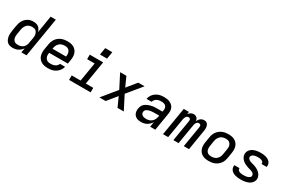

<svg xmlns="http://www.w3.org/2000/svg" viewBox="108 -1913 4584 3099"><g transform="rotate(30 2400.0 -364.0)"><path d="M201 8Q172 8 145.5 0.5Q119 -7 100 -25Q81 -43 70.5 -67.5Q60 -92 55.5 -119Q51 -146 53 -174.5Q55 -203 59 -231L76 -331Q80 -356 88 -381Q96 -406 109.5 -429Q123 -452 142 -471.5Q161 -491 184.5 -504Q208 -517 234 -522.5Q260 -528 285 -528Q311 -528 336.5 -521.5Q362 -515 381 -500Q400 -485 412.5 -463Q425 -441 431 -416L483 -735H580L458 0H362L376 -84Q361 -62 341.5 -44Q322 -26 298.5 -14Q275 -2 250 3Q225 8 201 8ZM252 -76Q276 -76 300.5 -82.5Q325 -89 345.5 -105.5Q366 -122 377.5 -145Q389 -168 393 -192L410 -292Q413 -311 414 -329.5Q415 -348 411 -365.5Q407 -383 399 -398.5Q391 -414 377.5 -424.5Q364 -435 346 -439.5Q328 -444 309 -444Q293 -444 276 -440.5Q259 -437 243.5 -429Q228 -421 215 -408.5Q202 -396 193 -381Q184 -366 178.5 -350Q173 -334 170 -317L154 -217Q151 -200 150.5 -182Q150 -164 153.5 -147.5Q157 -131 165.5 -117Q174 -103 187 -93Q200 -83 217 -79.5Q234 -76 252 -76Z M859 8Q827 8 796 2.5Q765 -3 738.5 -17.5Q712 -32 693 -55Q674 -78 664.5 -106.5Q655 -135 654.5 -167Q654 -199 659 -231L676 -331Q680 -358 690 -385Q700 -412 717 -436Q734 -460 758 -478.5Q782 -497 808.5 -508Q835 -519 863 -523.5Q891 -528 918 -528Q950 -528 981 -522.5Q1012 -517 1037.5 -502.5Q1063 -488 1082 -464.5Q1101 -441 1110 -412.5Q1119 -384 1119 -352.5Q1119 -321 1114 -289L1102 -218H754V-217Q751 -199 750.5 -181Q750 -163 754.5 -146.5Q759 -130 768.5 -116Q778 -102 792 -92.5Q806 -83 823.5 -79.5Q841 -76 859 -76Q879 -76 899 -79Q919 -82 938 -90.5Q957 -99 972.5 -115Q988 -131 994 -151H1089Q1084 -127 1071.5 -104Q1059 -81 1041.5 -62Q1024 -43 1001.5 -29Q979 -15 955.5 -6.5Q932 2 907.5 5Q883 8 859 8ZM1020 -302V-303Q1023 -321 1023.5 -338.5Q1024 -356 1019.5 -373Q1015 -390 1006 -404Q997 -418 983.5 -427.5Q970 -437 952.5 -440.5Q935 -444 917 -444Q900 -444 883 -441Q866 -438 849.5 -430.5Q833 -423 819 -410.5Q805 -398 795 -383Q785 -368 779 -351Q773 -334 770 -317L768 -302Z M1251 0V-84H1417L1476 -436H1336V-520H1586L1514 -84H1653V0ZM1478 -604 1500 -736H1632L1610 -604Z M1816 0 2033 -265 1902 -520H2019L2098 -345L2240 -520H2358L2140 -255L2271 0H2154L2075 -175L1933 0Z M2595 8Q2595 8 2595 8Q2595 8 2595 8H2594Q2572 8 2549.5 4.5Q2527 1 2508.5 -9Q2490 -19 2475.5 -34.5Q2461 -50 2453.5 -70Q2446 -90 2444.5 -112.5Q2443 -135 2447 -158Q2451 -178 2458.5 -198.5Q2466 -219 2481 -235.5Q2496 -252 2514.5 -264Q2533 -276 2553 -284Q2573 -292 2593.5 -297.5Q2614 -303 2634.5 -306.5Q2655 -310 2675.5 -310.5Q2696 -311 2717 -311H2813L2818 -341Q2822 -363 2817 -384.5Q2812 -406 2796.5 -420Q2781 -434 2760 -439Q2739 -444 2716 -444Q2696 -444 2675 -440.5Q2654 -437 2634.5 -426.5Q2615 -416 2600.5 -398.5Q2586 -381 2582 -360H2487Q2491 -385 2502.5 -409Q2514 -433 2531 -453Q2548 -473 2570.5 -488Q2593 -503 2617.5 -512Q2642 -521 2667 -524.5Q2692 -528 2716 -528Q2745 -528 2773 -524Q2801 -520 2826 -509Q2851 -498 2871 -480Q2891 -462 2902.5 -437.5Q2914 -413 2915.5 -384.5Q2917 -356 2912 -327L2858 0H2762L2777 -94Q2763 -70 2742.5 -50Q2722 -30 2698 -16.5Q2674 -3 2647.5 2.5Q2621 8 2595 8ZM2645 -76Q2671 -76 2698.5 -84.5Q2726 -93 2747.5 -112.5Q2769 -132 2780.5 -158Q2792 -184 2797 -211L2799 -228H2717Q2705 -228 2692.5 -227.5Q2680 -227 2668 -226Q2656 -225 2643.5 -223Q2631 -221 2618.5 -218Q2606 -215 2594 -210Q2582 -205 2571 -198Q2560 -191 2553 -180Q2546 -169 2544 -157Q2540 -137 2548 -119.5Q2556 -102 2571.5 -92.5Q2587 -83 2606 -79.5Q2625 -76 2645 -76Z M3002 0 3088 -520H3185L3177 -472Q3185 -484 3195 -495Q3205 -506 3218 -513.5Q3231 -521 3245 -524.5Q3259 -528 3272 -528Q3272 -528 3272 -528Q3272 -528 3272 -528Q3290 -528 3305.5 -522.5Q3321 -517 3332 -505.5Q3343 -494 3349 -479Q3355 -464 3357 -448Q3365 -464 3375.5 -479Q3386 -494 3400.5 -505.5Q3415 -517 3432 -522.5Q3449 -528 3466 -528Q3466 -528 3466 -528Q3466 -528 3466 -528Q3484 -528 3500 -522.5Q3516 -517 3526.5 -505Q3537 -493 3543 -477.5Q3549 -462 3551 -445Q3553 -428 3552 -410.5Q3551 -393 3548 -376L3486 0H3389L3454 -392Q3455 -402 3454.5 -411.5Q3454 -421 3448.5 -429Q3443 -437 3434 -440.5Q3425 -444 3415 -444Q3406 -444 3397 -440Q3388 -436 3381 -429Q3374 -422 3369 -413.5Q3364 -405 3360.5 -396Q3357 -387 3355 -378Q3353 -369 3352 -360L3292 0H3195L3260 -392Q3262 -402 3261 -411.5Q3260 -421 3255 -429Q3250 -437 3241 -440.5Q3232 -444 3222 -444Q3213 -444 3203.5 -440Q3194 -436 3187 -429Q3180 -422 3175.5 -413.5Q3171 -405 3167.5 -396Q3164 -387 3161.5 -378Q3159 -369 3158 -360L3098 0Z M3855 8Q3823 8 3792.5 2.5Q3762 -3 3736 -17.5Q3710 -32 3691.5 -55.5Q3673 -79 3663.5 -107.5Q3654 -136 3654 -167.5Q3654 -199 3659 -231L3676 -331Q3680 -358 3690 -385Q3700 -412 3717 -436Q3734 -460 3758 -478.5Q3782 -497 3808.5 -508Q3835 -519 3863 -523.5Q3891 -528 3918 -528Q3950 -528 3981 -522.5Q4012 -517 4037.5 -502.5Q4063 -488 4082 -464.5Q4101 -441 4110 -412.5Q4119 -384 4119 -352.5Q4119 -321 4114 -289L4098 -189Q4093 -162 4083.5 -135Q4074 -108 4056.5 -84Q4039 -60 4015.5 -41.5Q3992 -23 3965 -12Q3938 -1 3910.5 3.5Q3883 8 3855 8ZM3856 -76Q3873 -76 3890.5 -79Q3908 -82 3924.5 -89.5Q3941 -97 3955 -109.5Q3969 -122 3979 -137Q3989 -152 3994.5 -169Q4000 -186 4003 -203L4020 -303Q4023 -321 4023.5 -338.5Q4024 -356 4019.5 -373Q4015 -390 4006 -404Q3997 -418 3983.5 -427.5Q3970 -437 3952.5 -440.5Q3935 -444 3917 -444Q3900 -444 3883 -441Q3866 -438 3849.5 -430.5Q3833 -423 3819 -410.5Q3805 -398 3795 -383Q3785 -368 3779 -351Q3773 -334 3770 -317L3754 -217Q3751 -199 3750.5 -181.5Q3750 -164 3754 -147Q3758 -130 3767 -116Q3776 -102 3790 -92.5Q3804 -83 3821 -79.5Q3838 -76 3856 -76Z M4454 8Q4429 8 4404.5 6Q4380 4 4356.5 -2Q4333 -8 4312 -19Q4291 -30 4275 -47Q4259 -64 4252 -87Q4245 -110 4249 -135Q4250 -137 4250 -138.5Q4250 -140 4251 -142H4346Q4346 -141 4346 -140.5Q4346 -140 4346 -139Q4344 -127 4349 -116Q4354 -105 4362.5 -98Q4371 -91 4382.5 -86.5Q4394 -82 4405.5 -80Q4417 -78 4429.5 -77Q4442 -76 4454 -76Q4466 -76 4478.5 -76.5Q4491 -77 4503 -79Q4515 -81 4527.5 -84.5Q4540 -88 4551.5 -94Q4563 -100 4572.5 -110Q4582 -120 4584 -132Q4585 -144 4581.5 -154.5Q4578 -165 4571 -173.5Q4564 -182 4554.5 -187.5Q4545 -193 4534.5 -197.5Q4524 -202 4513.5 -205Q4503 -208 4492 -211H4491Q4467 -217 4443.5 -225.5Q4420 -234 4398.5 -245.5Q4377 -257 4358.5 -272.5Q4340 -288 4326.5 -308Q4313 -328 4306 -352.5Q4299 -377 4304 -403Q4307 -424 4319.5 -444.5Q4332 -465 4350 -480Q4368 -495 4389.5 -504.5Q4411 -514 4432.5 -519Q4454 -524 4476 -526Q4498 -528 4520 -528Q4544 -528 4568 -526Q4592 -524 4614.5 -517.5Q4637 -511 4657.5 -500Q4678 -489 4693 -472Q4708 -455 4714 -432Q4720 -409 4716 -385Q4716 -383 4715.5 -381.5Q4715 -380 4715 -378H4619Q4619 -379 4619.5 -379.5Q4620 -380 4620 -381Q4622 -393 4618 -403.5Q4614 -414 4605.5 -421Q4597 -428 4587 -432.5Q4577 -437 4566 -439.5Q4555 -442 4543 -443Q4531 -444 4520 -444Q4508 -444 4496.5 -443.5Q4485 -443 4473 -441Q4461 -439 4449.5 -435.5Q4438 -432 4427.5 -426Q4417 -420 4408.5 -410Q4400 -400 4398 -388Q4395 -372 4403 -358.5Q4411 -345 4423 -336Q4435 -327 4449.5 -321.5Q4464 -316 4479 -312Q4494 -308 4509 -304Q4524 -300 4538.5 -294.5Q4553 -289 4567 -282.5Q4581 -276 4594 -268Q4607 -260 4618.5 -251Q4630 -242 4640 -231Q4650 -220 4658.5 -207Q4667 -194 4672 -179.5Q4677 -165 4679 -149.5Q4681 -134 4678 -118Q4674 -95 4661 -74.5Q4648 -54 4629 -39Q4610 -24 4588 -15Q4566 -6 4543.5 -1Q4521 4 4498.5 6Q4476 8 4454 8Z"/></g></svg>

Font: Iosevka SS04 Md Ex Obl
Style: Regular
Weight: 500
Width: 7
Italic angle: -9°
Monospace: yes
Designer: Belleve Invis
Foundry: Belleve Invis
Version: Version 19.0.0; ttfautohint (v1.8.4)